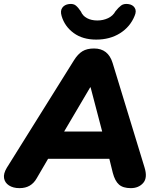

<svg xmlns="http://www.w3.org/2000/svg" viewBox="-34 -965 817 994"><path d="M67 9Q34 9 12.5 -5Q-9 -19 -13 -42.5Q-17 -66 1 -96L349 -653Q369 -685 392.5 -699.5Q416 -714 453 -714Q526 -714 549 -639L714 -99Q731 -45 707.5 -18Q684 9 643 9Q603 9 582 -9.5Q561 -28 550 -70L532 -143H215L156 -42Q142 -17 120 -4Q98 9 67 9ZM433 -513 298 -284H495L435 -513ZM464 -760Q394 -760 347.5 -794Q301 -828 285 -882Q277 -909 288.5 -925Q300 -941 323 -944Q346 -947 359 -936Q372 -925 385 -905Q394 -883 416.5 -871Q439 -859 470 -859Q500 -859 525.5 -871Q551 -883 564 -907Q579 -926 593 -936.5Q607 -947 630 -944Q653 -941 663.5 -924.5Q674 -908 663 -883Q640 -826 587.5 -793Q535 -760 464 -760Z"/></svg>

Font: Nunito Black
Style: Italic
Weight: 900
Italic angle: -9°
Designer: Vernon Adams
Foundry: Vernon Adams
Version: Version 3.601; ttfautohint (v1.8.2.53-6de2)